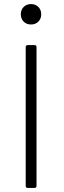

<svg xmlns="http://www.w3.org/2000/svg" viewBox="-20 -921 314 941"><path d="M116 -700H149Q159 -700 159 -690V-10Q159 0 149 0H116Q106 0 106 -10V-690Q106 -700 116 -700ZM82 -851Q82 -873 96 -887Q110 -901 132 -901Q154 -901 168 -887Q182 -873 182 -851Q182 -829 168 -815Q154 -801 132 -801Q110 -801 96 -815Q82 -829 82 -851Z"/></svg>

Font: Barlow Light
Style: Regular
Weight: 300
Designer: Jeremy Tribby
Foundry: Tribby Type
Version: Version 1.422